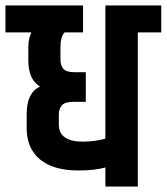

<svg xmlns="http://www.w3.org/2000/svg" viewBox="-55 -685 612 705"><path d="M60 -566H-35V-665H250V-566H182Q167 -549 167 -512V-467Q167 -444 178 -432Q189 -420 218 -420H260V-311H214Q184 -311 172.5 -298.5Q161 -286 161 -263V-228Q161 -165 249 -165Q294 -165 332 -176V-665H537V-566H451V0H332V-70Q292 -59 233 -59Q141 -59 92 -99.5Q43 -140 43 -214V-267Q43 -345 92 -367Q49 -393 49 -463V-512Q49 -528 52 -541.5Q55 -555 58 -560Z"/></svg>

Font: Khand ExtraBold
Style: Regular
Weight: 800
Designer: Sanchit Sawaria and Jyotish Sonowal (Devanagari), Satya Rajpurohit (Latin)
Foundry: Indian Type Foundry
Version: Version 2.000;PS 1.0;hotconv 1.0.79;makeotf.lib2.5.61930